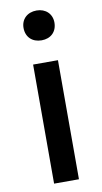

<svg xmlns="http://www.w3.org/2000/svg" viewBox="-90 -833 467 875"><g transform="rotate(-10 144.0 -395.5)"><path d="M87 0H202V-551H87ZM145 -653C187 -653 216 -680 216 -723C216 -763 187 -791 145 -791C102 -791 73 -763 73 -723C73 -680 102 -653 145 -653Z"/></g></svg>

Font: Noto Sans JP Medium
Style: Regular
Weight: 500
Designer: Ryoko NISHIZUKA 西塚涼子 (kana, bopomofo & ideographs); Paul D. Hunt (Latin, Greek & Cyrillic); Sandoll Communications 산돌커뮤니
Foundry: Adobe
Version: Version 2.004;hotconv 1.0.118;makeotfexe 2.5.65603